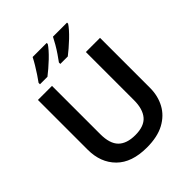

<svg xmlns="http://www.w3.org/2000/svg" viewBox="-254 -1091 1255 1255"><g transform="rotate(-45 374.0 -463.5)"><path d="M661 -252Q661 -178 629 -118.5Q597 -59 533 -24.5Q469 10 371 10Q232 10 159.5 -62.5Q87 -135 87 -254V-714H217V-268Q217 -180 256.5 -140.5Q296 -101 375 -101Q457 -101 493.5 -144Q530 -187 530 -269V-714H661ZM579 -927Q571 -914 553.5 -894Q536 -874 513 -852Q490 -830 467 -810.5Q444 -791 426 -777H357V-790Q371 -809 388.5 -834.5Q406 -860 422 -887.5Q438 -915 449 -937H579ZM391 -927Q383 -914 365.5 -894Q348 -874 325 -852Q302 -830 279 -810.5Q256 -791 238 -777H169V-790Q183 -809 200 -834.5Q217 -860 233.5 -887.5Q250 -915 261 -937H391Z"/></g></svg>

Font: Noto Sans Lisu SemiBold
Style: Regular
Weight: 600
Designer: Monotype Design Team. David Williams.
Foundry: Monotype Imaging Inc.
Version: Version 2.102; ttfautohint (v1.8.4.7-5d5b)